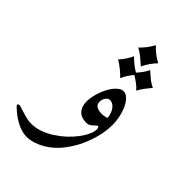

<svg xmlns="http://www.w3.org/2000/svg" viewBox="-307 -715 969 969"><g transform="rotate(45 177.5 -230.5)"><path d="M291.5 -131.3Q288.6 -131.3 276.4 -119.1Q265.1 -107.9 257.1 -104Q249 -100.1 236.8 -100.1Q202.1 -100.1 182.6 -120.6Q163.1 -141.1 163.1 -177.7Q163.1 -194.3 167 -213.4Q170.9 -232.4 177.5 -251Q184.1 -269.5 193.1 -286.9Q202.1 -304.2 212.9 -317.4Q223.6 -330.6 235.4 -338.4Q247.1 -346.2 258.8 -346.2Q275.4 -346.2 290 -332.5Q304.7 -318.8 315.7 -296.4Q326.7 -273.9 333.3 -244.6Q339.8 -215.3 339.8 -183.6Q339.8 -124 315.4 -56.6Q292.5 9.8 249 64.9Q232.4 86.9 211.4 105Q190.4 123 167.5 136Q144.5 148.9 120.6 156Q96.7 163.1 74.2 163.1Q61 163.1 45.2 159.2Q29.3 155.3 12.5 147.7Q-4.4 140.1 -21.5 128.7Q-38.6 117.2 -54.7 102.5Q-64 94.2 -68.6 89.8Q-73.2 85.4 -73.2 82Q-73.2 79.6 -70.1 77.1Q-66.9 74.7 -63.5 74.7Q-59.6 74.7 -50.8 77.6Q-25.9 85.4 -11 89.8Q3.9 94.2 13.7 96.4Q23.4 98.6 30.5 99.1Q37.6 99.6 46.9 99.6Q76.7 99.6 107.2 88.6Q137.7 77.6 165.8 59.6Q193.8 41.5 218.3 18.8Q242.7 -3.9 260.7 -27.8Q278.8 -51.8 289.3 -74.5Q299.8 -97.2 299.8 -114.7Q299.8 -122.1 297.1 -126.7Q294.4 -131.3 291.5 -131.3ZM296.9 -193.4Q295.4 -211.4 290 -225.1Q284.7 -238.8 276.9 -248Q269 -257.3 260 -262Q251 -266.6 241.7 -266.6Q235.8 -266.6 230.2 -262.9Q224.6 -259.3 220.2 -253.4Q215.8 -247.6 213.1 -239.7Q210.4 -231.9 210.4 -223.1Q210.4 -187 261.2 -187Q279.3 -187 296.9 -193.4ZM231.9 -496.1Q213.9 -511.7 195.6 -527.3Q177.2 -543 155.3 -554.2Q172.4 -570.3 185.5 -587.6Q198.7 -605 210 -625.5Q241.7 -590.8 282.7 -569.3Q251.5 -536.6 231.9 -496.1ZM200.2 -380.4Q184.6 -397 166.3 -411.6Q147.9 -426.3 126 -439.9Q140.6 -456.1 151.9 -472.9Q163.1 -489.7 171.4 -507.8Q186.5 -493.2 202.9 -479.7Q219.2 -466.3 236.8 -456.5Q248.5 -469.7 259.5 -484.6Q270.5 -499.5 278.3 -516.1Q294.9 -501.5 312.5 -486.8Q330.1 -472.2 351.6 -462.4Q337.4 -445.8 324.5 -428.7Q311.5 -411.6 301.8 -393.1Q290 -407.2 273.7 -419.4Q257.3 -431.6 239.3 -442.4Q227.5 -428.2 217.3 -412.8Q207 -397.5 200.2 -380.4Z"/></g></svg>

Font: XB Niloofar
Style: Regular
Weight: 400
Designer: Behnam
Foundry: Irmug
Version: Version 7.201 2008